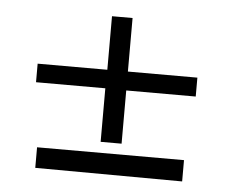

<svg xmlns="http://www.w3.org/2000/svg" viewBox="-39 -487 605 504"><g transform="rotate(5 263.5 -235.0)"><path d="M53.2 -252.9V-301.8H236.8V-442.9H291V-301.8H474.1V-252H291V-111.8H235.8V-252.9ZM70.8 -28.8V-83H458V-26.9Z"/></g></svg>

Font: Halibut
Style: Regular
Weight: 400
Designer: Matteo Maggi
Foundry: Collletttivo
Version: Version 3.080 | FøM Fix